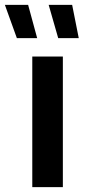

<svg xmlns="http://www.w3.org/2000/svg" viewBox="-50 -765 359 785"><path d="M82 0H207V-534H82ZM188 -609H272L245 -745H149ZM19 -609H102L65 -745H-30Z"/></svg>

Font: Chess Sans SemiBold
Style: Regular
Weight: 600
Designer: Wolf Bōese
Foundry: Wolf Bōese
Version: Version 7.223;Glyphs 3.3 (3306)